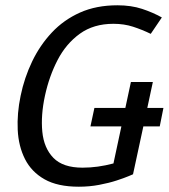

<svg xmlns="http://www.w3.org/2000/svg" viewBox="-20 -696 638 726"><path d="M322 -218 337 -288H454L475 -386H558L537 -288H598L584 -218H522L483 -37Q483 -37 466.5 -30Q450 -23 421 -13.5Q392 -4 355 3Q318 10 278 10Q198 10 148.5 -18Q99 -46 74.5 -94.5Q50 -143 47 -205Q44 -267 58 -334Q72 -402 101.5 -463.5Q131 -525 176 -573Q221 -621 282.5 -648.5Q344 -676 424 -676Q476 -676 517 -662.5Q558 -649 592 -630L550 -568Q517 -584 483 -595Q449 -606 409 -606Q334 -606 282 -568.5Q230 -531 198 -469.5Q166 -408 150 -334Q134 -260 140 -198Q146 -136 182 -99Q218 -62 292 -62Q321 -62 350 -66Q379 -70 409 -78L439 -218Z"/></svg>

Font: Epunda Sans
Style: Italic
Weight: 400
Italic angle: -12.0243°
Designer: Simon Atzbach
Foundry: typofactur
Version: Version 2.204; ttfautohint (v1.8.4.7-5d5b)